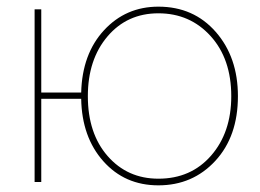

<svg xmlns="http://www.w3.org/2000/svg" viewBox="-20 -547 781 577"><path d="M456 10Q355 10 290.5 -62.5Q226 -135 224 -250H104V0H84V-519H104V-269H224Q227 -385 292.5 -456Q358 -527 456 -527Q562 -527 628.5 -451Q695 -375 695 -258Q695 -137 627 -63.5Q559 10 456 10ZM456 -10Q554 -10 614.5 -79.5Q675 -149 675 -258Q675 -370 613 -438.5Q551 -507 456 -507Q362 -507 303 -437.5Q244 -368 244 -258Q244 -146 303.5 -78Q363 -10 456 -10Z"/></svg>

Font: Raleway-v4020 Thin
Style: Regular
Weight: 250
Designer: Matt McInerney, Pablo Impallari, Rodrigo Fuenzalida
Foundry: Matt McInerney, Pablo Impallari, Rodrigo Fuenzalida
Version: Version 4.020;PS 004.020;hotconv 1.0.88;makeotf.lib2.5.64775